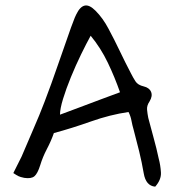

<svg xmlns="http://www.w3.org/2000/svg" viewBox="-20 -678 694 720"><path d="M562 22Q527 19 519 -28Q512 -69 502 -110Q492 -151 481 -192Q476 -209 473 -225.5Q470 -242 462 -258Q393 -248 321 -222.5Q249 -197 182 -179Q172 -150 156 -119.5Q140 -89 131 -59Q121 -27 109 -17Q97 -7 71 -11Q56 -14 49 -17.5Q42 -21 30 -29L61 -91Q84 -146 106 -196Q128 -246 147 -296Q173 -364 197 -434Q221 -504 246 -574Q251 -586 255.5 -599Q260 -612 266 -624Q280 -653 297.5 -657Q315 -661 338 -638Q366 -610 387 -570Q409 -529 429 -487Q449 -445 471 -403Q479 -387 488 -373Q497 -359 519 -354Q540 -349 546.5 -333.5Q553 -318 541 -298Q530 -282 531.5 -266.5Q533 -251 536 -236Q546 -197 556.5 -159.5Q567 -122 575 -84Q582 -58 583.5 -31Q585 -4 562 22ZM205 -248Q235 -259 276 -274.5Q317 -290 358.5 -305.5Q400 -321 430 -332Q411 -387 384.5 -442.5Q358 -498 320 -544Q304 -515 284 -474Q264 -433 246 -389Q228 -345 216.5 -307.5Q205 -270 205 -248Z"/></svg>

Font: Mynerve
Style: Regular
Weight: 400
Designer: Carolina Short
Foundry: Carolina Short
Version: Version 1.000; ttfautohint (v1.8.4.7-5d5b)